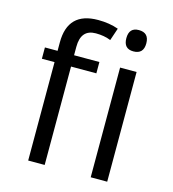

<svg xmlns="http://www.w3.org/2000/svg" viewBox="-114 -873 869 967"><g transform="rotate(15 320.0 -389.5)"><path d="M286 -707Q208 -707 208 -616V-572H340V-513H208V0H122V-513H56V-572H122V-616Q122 -775 280 -775Q339 -775 386 -758L364 -693Q330 -707 286 -707ZM448 -572H534V0H448ZM491 -668Q440 -668 440 -723.5Q440 -779 491 -779Q544 -779 544 -723.5Q544 -668 491 -668Z"/></g></svg>

Font: Sintony
Style: Regular
Weight: 400
Version: Version 001.001